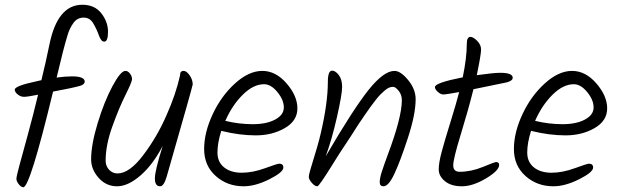

<svg xmlns="http://www.w3.org/2000/svg" viewBox="-20 -800 2594 807"><path d="M78 -13Q69 -13 59 -25.5Q49 -38 49 -48Q49 -58 60.5 -100.5Q72 -143 96 -230.5Q120 -318 140 -402Q95 -393 81 -393Q67 -393 54.5 -403Q42 -413 42 -423Q42 -439 132 -458Q147 -461 154 -463Q172 -536 188 -614Q222 -780 326 -780Q378 -780 406 -744Q434 -708 434 -666.5Q434 -625 418 -625Q405 -625 396 -650.5Q387 -676 372.5 -701Q358 -726 332 -726Q305 -726 289 -704Q271 -679 263 -649Q247 -597 218 -474Q254 -479 283 -479Q336 -479 336 -457Q336 -445 316 -439Q284 -430 203 -415Q106 -13 78 -13Z M737 -486Q737 -502 752 -502Q764 -502 777 -483.5Q790 -465 790 -445Q790 -439 681 -59Q669 -17 653 -17Q631 -17 631 -50Q631 -83 664 -187Q623 -108 570.5 -62.5Q518 -17 472 -17Q426 -17 394.5 -52.5Q363 -88 363 -130Q363 -192 390.5 -282.5Q418 -373 452.5 -437.5Q487 -502 507 -502Q518 -502 526.5 -490.5Q535 -479 535 -467.5Q535 -456 507.5 -401Q480 -346 452 -268Q424 -190 424 -125Q424 -102 438.5 -86.5Q453 -71 474 -71Q524 -71 582.5 -148.5Q641 -226 680 -316Q719 -404 736 -480Q737 -484 737 -486Z M910 -250Q894 -199 894 -159Q894 -119 922 -96.5Q950 -74 996 -74Q1042 -74 1094 -93Q1146 -112 1153 -112Q1171 -112 1171 -96Q1171 -76 1112 -46.5Q1053 -17 1004 -17Q935 -17 886.5 -60.5Q838 -104 838 -173.5Q838 -243 874 -320Q910 -397 968 -449.5Q1026 -502 1082.5 -502Q1139 -502 1184.5 -449.5Q1230 -397 1230 -344.5Q1230 -292 1177 -261.5Q1124 -231 1055 -231Q986 -231 910 -250ZM1090 -446Q1045 -446 1000.5 -402Q956 -358 927 -292Q985 -278 1042.5 -278Q1100 -278 1136.5 -297.5Q1173 -317 1173 -348.5Q1173 -380 1146 -413Q1119 -446 1090 -446Z M1638 -502Q1664 -502 1695.5 -463.5Q1727 -425 1727 -383Q1727 -320 1694.5 -220.5Q1662 -121 1637.5 -69Q1613 -17 1592 -17Q1576 -17 1576 -34Q1576 -51 1584.5 -77.5Q1593 -104 1610 -150Q1669 -307 1669 -379Q1669 -402 1655.5 -418.5Q1642 -435 1632.5 -435Q1623 -435 1615 -431.5Q1607 -428 1597.5 -420Q1588 -412 1579.5 -403.5Q1571 -395 1558.5 -379Q1546 -363 1537 -350.5Q1528 -338 1512.5 -315.5Q1497 -293 1487 -278Q1447 -215 1427 -185.5Q1407 -156 1378 -109Q1321 -17 1314 -17Q1303 -17 1290.5 -31.5Q1278 -46 1278 -56Q1278 -66 1286 -92Q1319 -198 1328 -239Q1358 -367 1358 -456Q1358 -503 1376 -503Q1390 -503 1404 -484.5Q1418 -466 1418 -435Q1418 -404 1396.5 -309Q1375 -214 1349 -143Q1465 -342 1529 -422Q1593 -502 1638 -502Z M1970 -425Q1948 -337 1916.5 -234.5Q1885 -132 1885 -105Q1885 -78 1912 -78Q1960 -78 2010 -98.5Q2060 -119 2064 -119Q2078 -119 2078 -107Q2078 -83 2022.5 -50Q1967 -17 1921.5 -17Q1876 -17 1850 -38.5Q1824 -60 1824 -88Q1824 -116 1837 -164Q1850 -212 1873.5 -287.5Q1897 -363 1910 -413Q1855 -403 1843.5 -403Q1832 -403 1820 -414Q1808 -425 1808 -434Q1808 -452 1925 -475Q1942 -558 1942 -615Q1942 -645 1957 -645Q1969 -645 1985.5 -628.5Q2002 -612 2002 -591.5Q2002 -571 1984 -484Q2054 -494 2083 -494Q2135 -494 2135 -473Q2135 -461 2111 -454Z M2212 -250Q2196 -199 2196 -159Q2196 -119 2224 -96.5Q2252 -74 2298 -74Q2344 -74 2396 -93Q2448 -112 2455 -112Q2473 -112 2473 -96Q2473 -76 2414 -46.5Q2355 -17 2306 -17Q2237 -17 2188.5 -60.5Q2140 -104 2140 -173.5Q2140 -243 2176 -320Q2212 -397 2270 -449.5Q2328 -502 2384.5 -502Q2441 -502 2486.5 -449.5Q2532 -397 2532 -344.5Q2532 -292 2479 -261.5Q2426 -231 2357 -231Q2288 -231 2212 -250ZM2392 -446Q2347 -446 2302.5 -402Q2258 -358 2229 -292Q2287 -278 2344.5 -278Q2402 -278 2438.5 -297.5Q2475 -317 2475 -348.5Q2475 -380 2448 -413Q2421 -446 2392 -446Z"/></svg>

Font: Kalam Light
Style: Regular
Weight: 300
Version: Version 2.001;PS 1.0;hotconv 1.0.79;makeotf.lib2.5.61930; tt